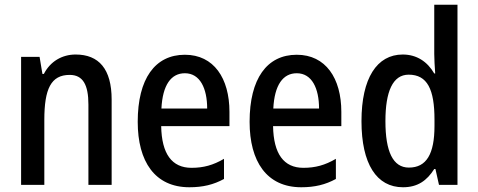

<svg xmlns="http://www.w3.org/2000/svg" viewBox="-20 -780 2018 810"><path d="M299 -550C242 -550 192 -521 165 -468H159L147 -540H69V0H167V-274C167 -405 195 -464 274 -464C330 -464 353 -422 353 -339V0H451V-360C451 -489 397 -550 299 -550Z M760 -549C634 -549 561 -448 561 -266C561 -99 633 10 779 10C836 10 881 -1 925 -25V-110C879 -83 838 -72 788 -72C705 -72 662 -131 660 -248H948V-308C948 -450 882 -549 760 -549ZM760 -471C824 -471 854 -407 854 -322H661C666 -422 702 -471 760 -471Z M1232 -549C1106 -549 1033 -448 1033 -266C1033 -99 1105 10 1251 10C1308 10 1353 -1 1397 -25V-110C1351 -83 1310 -72 1260 -72C1177 -72 1134 -131 1132 -248H1420V-308C1420 -450 1354 -549 1232 -549ZM1232 -471C1296 -471 1326 -407 1326 -322H1133C1138 -422 1174 -471 1232 -471Z M1680 10C1742 10 1781 -18 1812 -67H1817L1832 0H1910V-760H1812V-552C1812 -530 1814 -499 1816 -470H1812C1783 -520 1738 -550 1679 -550C1570 -550 1505 -450 1505 -269C1505 -88 1569 10 1680 10ZM1705 -73C1638 -73 1606 -140 1606 -269C1606 -394 1637 -465 1704 -465C1783 -465 1813 -403 1813 -275V-249C1813 -130 1779 -73 1705 -73Z"/></svg>

Font: Noto Sans Thai Cond Med
Style: Regular
Weight: 500
Width: 3
Designer: Monotype Design Team
Foundry: Monotype Imaging Inc.
Version: Version 2.002